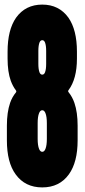

<svg xmlns="http://www.w3.org/2000/svg" viewBox="-20 -806 368 836"><path d="M49 -403Q53 -408 49 -413Q36 -430 27 -454Q13 -493 13 -551V-581Q13 -676 50 -729Q91 -786 164 -786Q237 -786 278 -729Q315 -676 315 -581V-551Q315 -462 278 -413Q275 -408 279 -404Q295 -384 304 -358Q318 -317 318 -259V-195Q318 -100 280 -47Q239 10 164 10Q89 10 48 -47Q10 -99 10 -195V-259Q10 -317 24 -358Q33 -384 49 -403ZM176 -491Q181 -504 181 -528V-584Q181 -608 176 -621Q172 -631 164 -631Q156 -631 152 -621Q147 -608 147 -584V-528Q147 -504 152 -491Q156 -481 164 -481Q172 -481 176 -491ZM178 -158Q184 -173 184 -201V-270Q184 -298 178 -313Q173 -326 164 -326Q155 -326 150 -313Q144 -298 144 -270V-201Q144 -173 150 -158Q155 -145 164 -145Q173 -145 178 -158Z"/></svg>

Font: Grith.
Style: Regular
Weight: 400
Designer: Yosi Nasution
Version: Version 1.000;hotconv 1.0.109;makeotfexe 2.5.65596